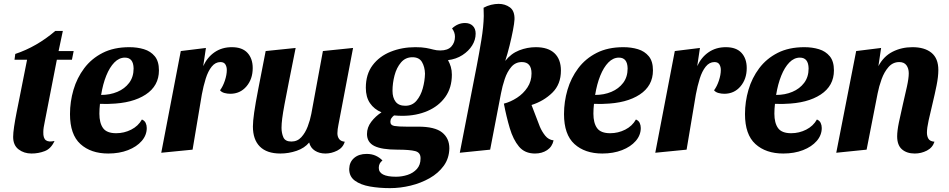

<svg xmlns="http://www.w3.org/2000/svg" viewBox="-20 -774 4907 993"><path d="M143 20Q104 20 76 -1.5Q48 -23 48 -66Q48 -86 53 -119.5Q58 -153 65.5 -191Q73 -229 80 -263.5Q87 -298 91 -319L120 -465H55L59 -495Q170 -532 266 -614H305L283 -510H361L352 -465H274L211 -142Q208 -128 206 -115.5Q204 -103 204 -91Q203 -59 217.5 -48.5Q232 -38 262 -45Q244 -5 211.5 7.5Q179 20 143 20Z M540 20Q450 20 396 -29Q342 -78 342 -184Q342 -248 360 -309.5Q378 -371 415.5 -421Q453 -471 511 -500.5Q569 -530 649 -530Q690 -530 724.5 -519.5Q759 -509 780.5 -483Q802 -457 802 -410Q802 -330 733.5 -285Q665 -240 549 -237Q537 -236 522.5 -236.5Q508 -237 497 -237Q494 -210 494 -186Q494 -138 513 -111.5Q532 -85 581 -85Q622 -85 658.5 -103.5Q695 -122 714 -156Q728 -150 733.5 -138Q739 -126 739 -112Q739 -75 713 -45Q687 -15 642 2.5Q597 20 540 20ZM503 -283Q549 -283 587 -299Q625 -315 648 -345.5Q671 -376 671 -420Q670 -476 626 -476Q596 -476 571.5 -451Q547 -426 529.5 -382.5Q512 -339 503 -283Z M814 16 915 -510 1045 -526 1031 -432Q1052 -478 1090 -504Q1128 -530 1179 -530Q1233 -530 1260 -500.5Q1287 -471 1287 -422Q1287 -365 1254.5 -327Q1222 -289 1171 -289Q1156 -289 1141 -293Q1126 -297 1118 -307Q1133 -327 1143 -357Q1153 -387 1153 -412Q1153 -429 1145.5 -441Q1138 -453 1120 -453Q1094 -453 1075 -429.5Q1056 -406 1044 -367.5Q1032 -329 1024 -286L976 0Z M1430 20Q1360 20 1324 -16Q1288 -52 1288 -120Q1288 -146 1294.5 -192Q1301 -238 1316 -315Q1331 -392 1354 -510L1509 -526Q1488 -421 1474 -350.5Q1460 -280 1451.5 -234.5Q1443 -189 1439.5 -161Q1436 -133 1436 -113Q1436 -86 1445.5 -64Q1455 -42 1487 -42Q1518 -42 1538.5 -64.5Q1559 -87 1571.5 -120Q1584 -153 1590 -185L1650 -510L1806 -526L1730 -127Q1728 -118 1726.5 -106Q1725 -94 1725 -85Q1725 -67 1734 -55Q1743 -43 1763 -41Q1754 -10 1724 5Q1694 20 1663 20Q1632 20 1609 5.5Q1586 -9 1579 -37Q1555 -8 1514 6Q1473 20 1430 20Z M1997 199Q1941 199 1893 190.5Q1845 182 1815.5 160.5Q1786 139 1786 100Q1787 64 1811.5 43Q1836 22 1876 22Q1903 22 1923.5 31.5Q1944 41 1958 56Q1939 70 1939 94Q1939 140 2028 140Q2059 140 2088 130.5Q2117 121 2136 100Q2155 79 2155 46Q2156 15 2127.5 7.5Q2099 0 2035 0Q1954 0 1916 -19Q1878 -38 1878 -81Q1878 -115 1900 -144Q1922 -173 1953 -193Q1915 -209 1893.5 -240.5Q1872 -272 1872 -320Q1872 -390 1907 -436.5Q1942 -483 2000.5 -506.5Q2059 -530 2128 -530Q2162 -530 2183.5 -526Q2205 -522 2221.5 -517.5Q2238 -513 2257 -513Q2296 -513 2314.5 -533.5Q2333 -554 2333 -584Q2333 -607 2318 -627Q2348 -655 2385 -655Q2410 -655 2425 -640.5Q2440 -626 2440 -600Q2440 -568 2422 -539Q2404 -510 2371.5 -489Q2339 -468 2297 -463Q2306 -447 2311.5 -428.5Q2317 -410 2317 -388Q2317 -320 2283 -272.5Q2249 -225 2191 -200Q2133 -175 2061 -175Q2051 -175 2040 -175.5Q2029 -176 2018 -177Q2010 -171 2004.5 -163Q1999 -155 1999 -144Q1999 -126 2020 -122.5Q2041 -119 2082 -119H2143Q2229 -119 2266.5 -89Q2304 -59 2304 -7Q2303 45 2275 83.5Q2247 122 2202 147.5Q2157 173 2103.5 186Q2050 199 1997 199ZM2076 -227Q2112 -227 2134 -253Q2156 -279 2166.5 -317Q2177 -355 2178 -393Q2177 -428 2162.5 -453Q2148 -478 2113 -478Q2077 -478 2054 -451Q2031 -424 2020.5 -384Q2010 -344 2010 -304Q2010 -269 2026 -248Q2042 -227 2076 -227Z M2358 16 2446 -435Q2458 -497 2469.5 -567Q2481 -637 2482 -691Q2482 -703 2481.5 -713.5Q2481 -724 2481 -734Q2499 -744 2519.5 -749Q2540 -754 2559 -754Q2592 -754 2617 -736Q2642 -718 2641 -674Q2640 -654 2633 -617.5Q2626 -581 2615.5 -538.5Q2605 -496 2593 -459Q2623 -497 2665 -513.5Q2707 -530 2751 -530Q2815 -530 2848 -498.5Q2881 -467 2881 -409Q2881 -338 2836.5 -294.5Q2792 -251 2729 -231L2772 -119Q2783 -93 2800 -72Q2817 -51 2843 -48Q2836 -15 2809.5 2.5Q2783 20 2747 20Q2694 20 2664 -16Q2634 -52 2616.5 -111Q2599 -170 2586 -238Q2621 -247 2654 -268.5Q2687 -290 2708 -322Q2729 -354 2729 -394Q2729 -453 2679 -453Q2646 -453 2624.5 -428Q2603 -403 2590.5 -365.5Q2578 -328 2571 -291L2515 0Z M3095 20Q3005 20 2951 -29Q2897 -78 2897 -184Q2897 -248 2915 -309.5Q2933 -371 2970.5 -421Q3008 -471 3066 -500.5Q3124 -530 3204 -530Q3245 -530 3279.5 -519.5Q3314 -509 3335.5 -483Q3357 -457 3357 -410Q3357 -330 3288.5 -285Q3220 -240 3104 -237Q3092 -236 3077.5 -236.5Q3063 -237 3052 -237Q3049 -210 3049 -186Q3049 -138 3068 -111.5Q3087 -85 3136 -85Q3177 -85 3213.5 -103.5Q3250 -122 3269 -156Q3283 -150 3288.5 -138Q3294 -126 3294 -112Q3294 -75 3268 -45Q3242 -15 3197 2.5Q3152 20 3095 20ZM3058 -283Q3104 -283 3142 -299Q3180 -315 3203 -345.5Q3226 -376 3226 -420Q3225 -476 3181 -476Q3151 -476 3126.5 -451Q3102 -426 3084.5 -382.5Q3067 -339 3058 -283Z M3369 16 3470 -510 3600 -526 3586 -432Q3607 -478 3645 -504Q3683 -530 3734 -530Q3788 -530 3815 -500.5Q3842 -471 3842 -422Q3842 -365 3809.5 -327Q3777 -289 3726 -289Q3711 -289 3696 -293Q3681 -297 3673 -307Q3688 -327 3698 -357Q3708 -387 3708 -412Q3708 -429 3700.5 -441Q3693 -453 3675 -453Q3649 -453 3630 -429.5Q3611 -406 3599 -367.5Q3587 -329 3579 -286L3531 0Z M4031 20Q3941 20 3887 -29Q3833 -78 3833 -184Q3833 -248 3851 -309.5Q3869 -371 3906.5 -421Q3944 -471 4002 -500.5Q4060 -530 4140 -530Q4181 -530 4215.5 -519.5Q4250 -509 4271.5 -483Q4293 -457 4293 -410Q4293 -330 4224.5 -285Q4156 -240 4040 -237Q4028 -236 4013.5 -236.5Q3999 -237 3988 -237Q3985 -210 3985 -186Q3985 -138 4004 -111.5Q4023 -85 4072 -85Q4113 -85 4149.5 -103.5Q4186 -122 4205 -156Q4219 -150 4224.5 -138Q4230 -126 4230 -112Q4230 -75 4204 -45Q4178 -15 4133 2.5Q4088 20 4031 20ZM3994 -283Q4040 -283 4078 -299Q4116 -315 4139 -345.5Q4162 -376 4162 -420Q4161 -476 4117 -476Q4087 -476 4062.5 -451Q4038 -426 4020.5 -382.5Q4003 -339 3994 -283Z M4711 20Q4670 20 4645 -1.5Q4620 -23 4620 -69Q4620 -97 4629 -141Q4638 -185 4649.5 -234Q4661 -283 4670.5 -326Q4680 -369 4680 -395Q4680 -420 4668 -436.5Q4656 -453 4631 -453Q4598 -453 4575.5 -427.5Q4553 -402 4539.5 -364.5Q4526 -327 4519 -291L4462 0L4305 16L4408 -510L4537 -526L4523 -432Q4550 -483 4596.5 -506.5Q4643 -530 4699 -530Q4762 -530 4797.5 -501Q4833 -472 4833 -412Q4833 -378 4824 -333Q4815 -288 4803.5 -240.5Q4792 -193 4783 -152.5Q4774 -112 4774 -88Q4774 -69 4782 -56Q4790 -43 4813 -41Q4803 -10 4773.5 5Q4744 20 4711 20Z"/></svg>

Font: Sansita Swashed SemiBold
Style: Regular
Weight: 600
Designer: Pablo Cosgaya
Foundry: Omnibus-Type
Version: Version 1.003; ttfautohint (v1.8.3)